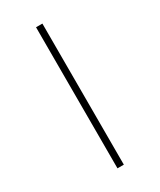

<svg xmlns="http://www.w3.org/2000/svg" viewBox="-170 -708 637 766"><g transform="rotate(-30 148.5 -325.0)"><path d="M163.6 0V-649.9H134.3V0Z"/></g></svg>

Font: Estedad VF
Style: Regular
Weight: 100
Designer: Amin Abedi
Version: Version 7.3